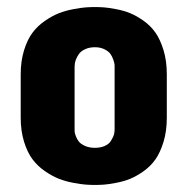

<svg xmlns="http://www.w3.org/2000/svg" viewBox="-20 -524 535 548"><path d="M39.1 -312Q39.1 -349.6 48.6 -380.4Q58.1 -411.1 72.8 -430.7Q87.4 -450.2 108.4 -464.6Q129.4 -479 148.2 -486.3Q167 -493.7 189.2 -497.8Q211.4 -502 224.4 -502.9Q237.3 -503.9 251 -503.9Q264.6 -503.9 277.3 -502.9Q290 -502 311.8 -497.8Q333.5 -493.7 351.6 -486.3Q369.6 -479 389.9 -464.6Q410.2 -450.2 423.8 -430.7Q437.5 -411.1 446.8 -380.6Q456.1 -350.1 456.1 -312V-188Q456.1 -149.9 446.8 -119.4Q437.5 -88.9 423.8 -69.3Q410.2 -49.8 389.9 -35.4Q369.6 -21 351.6 -13.7Q333.5 -6.3 311.8 -2.2Q290 2 277.3 2.9Q264.6 3.9 251 3.9Q237.3 3.9 224.4 2.9Q211.4 2 189.2 -2.2Q167 -6.3 148.2 -13.7Q129.4 -21 108.4 -35.4Q87.4 -49.8 72.8 -69.3Q58.1 -88.9 48.6 -119.6Q39.1 -150.4 39.1 -188ZM192.9 -152.8Q192.9 -150.9 193.1 -147.5Q193.4 -144 196.5 -135.3Q199.7 -126.5 205.3 -119.6Q210.9 -112.8 222.9 -107.4Q234.9 -102.1 251 -102.1Q266.6 -102.1 278.3 -107.2Q290 -112.3 295.2 -119.9Q300.3 -127.4 303.5 -135Q306.6 -142.6 306.6 -147.5L307.1 -152.8V-334Q307.1 -336.4 306.9 -340.1Q306.6 -343.8 303.5 -353.3Q300.3 -362.8 295.2 -370.1Q290 -377.4 278.3 -383.3Q266.6 -389.2 251 -389.2Q234.9 -389.2 222.9 -383.5Q210.9 -377.9 205.3 -369.9Q199.7 -361.8 196.5 -353.5Q193.4 -345.2 193.4 -339.8L192.9 -334Z"/></svg>

Font: Concert One
Style: Regular
Weight: 400
Designer: Johan Kallas, Mihkel Virkus
Foundry: Johan Kallas, Mihkel Virkus
Version: Version 1.003